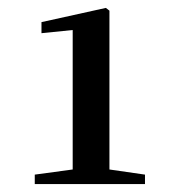

<svg xmlns="http://www.w3.org/2000/svg" viewBox="-20 -935 448 486"><path d="M347 -493V-469H68V-493L164 -506V-859L85 -851V-879L248 -915L257 -908V-506Z"/></svg>

Font: Source Han Serif JP
Style: Bold
Weight: 700
Designer: Ryoko NISHIZUKA  (kana & ideographs); Frank Grießhammer (Latin, Greek & Cyrillic); Wenlong ZHANG  (bopomofo); Sandoll Co
Foundry: Adobe Systems Incorporated
Version: Version 1.000;PS 1;hotconv 16.6.53;makeotf.lib2.5.65590